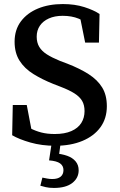

<svg xmlns="http://www.w3.org/2000/svg" viewBox="-20 -703 592 947"><path d="M252 16Q186 16 130 0Q74 -16 40 -36L43 -185H112L141 -33L75 -47V-103Q103 -84 129 -70.5Q155 -57 184 -49.5Q213 -42 250 -42Q299 -42 332 -56.5Q365 -71 381 -96.5Q397 -122 397 -155Q397 -185 385 -205.5Q373 -226 347 -242.5Q321 -259 279 -275L243 -289Q188 -311 144.5 -338Q101 -365 76.5 -403.5Q52 -442 52 -497Q52 -556 83 -597.5Q114 -639 167.5 -661Q221 -683 290 -683Q349 -683 396 -668Q443 -653 471 -634L468 -493H400L370 -642L437 -626V-569Q402 -597 368 -611Q334 -625 289 -625Q250 -625 221 -612Q192 -599 176.5 -576Q161 -553 161 -522Q161 -493 173.5 -472Q186 -451 211 -435Q236 -419 275 -403L312 -389Q374 -365 417.5 -337Q461 -309 484 -271.5Q507 -234 507 -179Q507 -119 475.5 -75.5Q444 -32 386.5 -8Q329 16 252 16ZM222 88 236 -4H280L269 77L248 53Q285 56 311.5 65.5Q338 75 353 93Q368 111 368 137Q368 175 336.5 199.5Q305 224 246 224Q222 224 205.5 220Q189 216 179 213L189 173Q200 175 212 177.5Q224 180 238 180Q265 180 279 168.5Q293 157 293 136Q293 115 276.5 103Q260 91 222 88Z"/></svg>

Font: Source Serif 4 Medium
Style: Regular
Weight: 500
Designer: Frank Grießhammer
Foundry: Adobe Systems Incorporated
Version: Version 4.004;hotconv 1.0.116;makeotfexe 2.5.65601